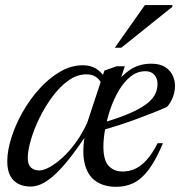

<svg xmlns="http://www.w3.org/2000/svg" viewBox="-20 -710 699 740"><path d="M439.5 -389.5 420.5 -380.5Q446 -417 480.8 -440.8Q515.5 -464.5 563 -464.5Q594.5 -464.5 614.5 -452.8Q634.5 -441 644.5 -421.2Q654.5 -401.5 654.5 -378.5Q654.5 -357 646.2 -335.2Q638 -313.5 623.5 -298Q599 -287 569.5 -275.2Q540 -263.5 507.2 -251.5Q474.5 -239.5 440 -228.2Q405.5 -217 371 -207L373 -236Q424.5 -251 461.5 -265.8Q498.5 -280.5 523 -295Q547.5 -309.5 561.5 -324.2Q575.5 -339 581.2 -354.5Q587 -370 587 -386Q587 -401 581.5 -412Q576 -423 565.8 -429.2Q555.5 -435.5 540.5 -435.5Q509.5 -435.5 484.2 -415.8Q459 -396 439.2 -363.2Q419.5 -330.5 406 -291.5Q392.5 -252.5 385.5 -214Q378.5 -175.5 378.5 -145Q378.5 -93 398.5 -71Q418.5 -49 452.5 -49Q477 -49 499.5 -58.8Q522 -68.5 544 -92.2Q566 -116 587.5 -158H608Q580.5 -92.5 553 -56Q525.5 -19.5 495 -4.8Q464.5 10 427.5 10Q379.5 10 347.8 -12.8Q316 -35.5 305.5 -83.2Q295 -131 310 -205.5L317 -196Q276 -134.5 243.8 -94.2Q211.5 -54 185.2 -31.5Q159 -9 138 0Q117 9 98 9Q71 9 50.8 -1.2Q30.5 -11.5 19.2 -33Q8 -54.5 8 -88Q8 -129.5 23.8 -179.2Q39.5 -229 67.2 -278Q95 -327 132 -368Q169 -409 211.8 -433.8Q254.5 -458.5 299.5 -458.5Q329.5 -458.5 351 -445Q372.5 -431.5 388.5 -404L374 -380.5Q366.5 -401.5 351.2 -412.5Q336 -423.5 313.5 -423.5Q277 -423.5 243.8 -399.8Q210.5 -376 182 -337.5Q153.5 -299 132 -255Q110.5 -211 98.8 -170Q87 -129 87 -100.5Q87 -75.5 99.5 -64.2Q112 -53 131.5 -53Q147.5 -53 170.5 -65.5Q193.5 -78 219.8 -101.5Q246 -125 271 -159.2Q296 -193.5 316 -236.5L382.5 -438L429 -454.5H461ZM422.5 -526 538.5 -690.5H644.5L644 -683.5L447.5 -526Z"/></svg>

Font: Newsreader 36pt
Style: Italic
Weight: 400
Italic angle: -17°
Designer: Hugues Gentile
Foundry: Production Type
Version: Version 1.003